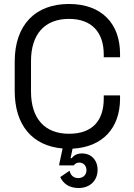

<svg xmlns="http://www.w3.org/2000/svg" viewBox="-20 -734 672 966"><path d="M584 -446V-463C584 -614 493 -714 327 -714C157 -714 54 -608 54 -424V-276C54 -104 143 0 295 13L278 92V98H351C358 89 367 84 379 84C399 84 415 99 415 122C415 148 396 162 374 162C349 162 335 147 330 125L283 157C297 187 325 212 376 212C430 212 471 177 471 120C471 72 439 38 393 38C367 38 351 48 341 62H335L345 14C496 6 584 -89 584 -238V-254H502V-238C502 -130 448 -61 327 -61C205 -61 136 -138 136 -273V-427C136 -562 205 -639 327 -639C444 -639 502 -569 502 -460V-446Z"/></svg>

Font: Space Text
Style: Regular
Weight: 400
Designer: Florian Karsten (Space Text), Colophon Foundry (Space Mono)
Foundry: Florian Karsten
Version: Version 1.003;PS 001.003;hotconv 1.0.88;makeotf.lib2.5.64775